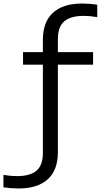

<svg xmlns="http://www.w3.org/2000/svg" viewBox="-116 -838 572 1088"><path d="M-11 230Q-53.5 230 -96.5 223.5V153Q-72 157 -54.8 158.5Q-37.5 160 -20 160Q54.5 160 90.8 129.2Q127 98.5 127 28.5V-471.5H14.5V-542.5H127V-612.5Q127 -713.5 184.2 -765.8Q241.5 -818 349.5 -818Q392.5 -818 435 -811.5V-741Q410.5 -745 393.2 -746.5Q376 -748 358.5 -748Q284.5 -748 248.2 -717.2Q212 -686.5 212 -616.5V-542.5H411.5V-471.5H212V24.5Q212 125.5 154.8 177.8Q97.5 230 -11 230Z"/></svg>

Font: Encode Sans Exp
Style: Regular
Weight: 400
Width: 7
Designer: Multiple Designers
Foundry: Impallari Type
Version: Version 3.002; ttfautohint (v1.8.3) -l 8 -r 50 -G 200 -x 14 